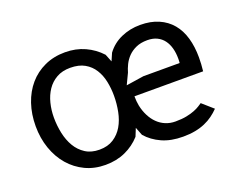

<svg xmlns="http://www.w3.org/2000/svg" viewBox="-94 -729 1138 909"><g transform="rotate(-20 475.0 -274.5)"><path d="M548 -315.5 610.5 -325H793Q793.5 -330.5 793.8 -336Q794 -341.5 794 -347Q794 -375.5 787.5 -399.5Q781 -423.5 767.8 -441.2Q754.5 -459 734 -469Q713.5 -479 685.5 -479Q652 -479 628.2 -468.2Q604.5 -457.5 588.2 -440.8Q572 -424 562.2 -404Q552.5 -384 547.5 -366L521.5 -311.5ZM448 -286Q448 -323 440.8 -358Q433.5 -393 416.2 -420.5Q399 -448 370 -464.5Q341 -481 297.5 -481Q257.5 -481 228.5 -464.5Q199.5 -448 181 -420.5Q162.5 -393 153.8 -358Q145 -323 145 -286Q145 -245.5 153.2 -206.5Q161.5 -167.5 179.5 -137Q197.5 -106.5 226.5 -87.8Q255.5 -69 297 -69Q339 -69 368 -87.8Q397 -106.5 414.8 -137Q432.5 -167.5 440.2 -206.5Q448 -245.5 448 -286ZM678 -558.5Q731 -558.5 770.5 -541.2Q810 -524 836.2 -492.8Q862.5 -461.5 875.2 -417.2Q888 -373 888 -319Q888 -303.5 887 -285Q886 -266.5 884 -250H538Q538 -224.5 542.5 -201.5Q548.5 -173 560.8 -149Q573 -125 590.5 -107.8Q608 -90.5 630.8 -81Q653.5 -71.5 680.5 -71.5Q712.5 -71.5 736.2 -76.2Q760 -81 777 -87.8Q794 -94.5 804.8 -101.5Q815.5 -108.5 821.5 -112.5L876 -64.5Q860.5 -48.5 842 -35Q823.5 -21.5 801 -11.8Q778.5 -2 751.2 3.2Q724 8.5 690.5 8.5Q628.5 8.5 583.8 -11.8Q539 -32 509 -66.5L493 -107.5L477 -68Q444.5 -32 399.8 -11.8Q355 8.5 299.5 8.5Q244 8.5 198.2 -13.2Q152.5 -35 119.5 -73.2Q86.5 -111.5 68.2 -163.8Q50 -216 50 -276.5Q50 -337 67.5 -388.8Q85 -440.5 117.5 -478.2Q150 -516 196.2 -537.2Q242.5 -558.5 299.5 -558.5Q354 -558.5 399 -538Q444 -517.5 477 -481.5L492.5 -442.5L509 -480.5Q537.5 -519 582 -538.8Q626.5 -558.5 678 -558.5Z"/></g></svg>

Font: B612
Style: Regular
Weight: 400
Designer: Nicolas Chauveau, Thomas Paillot, Jonathan Favre-Lamarine, Jean-Luc Vinot
Foundry: AIRBUS
Version: Version 1.008